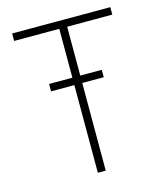

<svg xmlns="http://www.w3.org/2000/svg" viewBox="-108 -791 738 871"><g transform="rotate(-15 261.5 -355.5)"><path d="M280.3 -710.9V0H243.2V-710.9ZM492.2 -710.9V-675.8H31.2V-710.9ZM381.3 -446.3V-411.6H133.8V-446.3Z"/></g></svg>

Font: Roboto Condensed ExtraLight
Style: Regular
Weight: 250
Designer: Christian Robertson
Foundry: Google
Version: Version 3.008; 2023